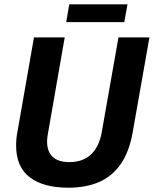

<svg xmlns="http://www.w3.org/2000/svg" viewBox="-20 -861 715 893"><path d="M297 12Q183 12 119 -36Q55 -84 55 -184Q55 -200 56.5 -217Q58 -234 62 -253L138 -687H281L204 -246Q202 -236 200.5 -224.5Q199 -213 199 -203Q199 -156 225 -131.5Q251 -107 303 -107Q365 -107 403 -142.5Q441 -178 453 -245L531 -687H675L597 -245Q581 -155 541.5 -98Q502 -41 441 -14.5Q380 12 297 12ZM288 -758 302 -841H573L558 -758Z"/></svg>

Font: Archivo SemiCondensed
Style: Bold Italic
Weight: 700
Width: 4
Italic angle: -10°
Designer: Hector Gatti
Foundry: Omnibus-Type
Version: Version 2.001